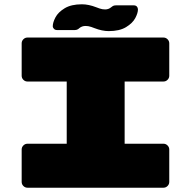

<svg xmlns="http://www.w3.org/2000/svg" viewBox="-20 -875 890 895"><path d="M420 -744Q418 -745 405 -749.5Q392 -754 379 -754Q362 -754 350 -744Q341 -735 329 -735H245Q237 -735 231.5 -740.5Q226 -746 226 -753Q226 -770 238.5 -794Q251 -818 281.5 -836.5Q312 -855 362 -855Q393 -855 429 -841Q431 -840 444 -835.5Q457 -831 470 -831Q486 -831 498 -841Q504 -846 508.5 -848Q513 -850 520 -850H604Q613 -850 618 -844.5Q623 -839 623 -831Q623 -814 610.5 -790.5Q598 -767 567.5 -748.5Q537 -730 487 -730Q456 -730 420 -744ZM561 -205H742Q753 -205 761 -197Q769 -189 769 -178V-27Q769 -16 761 -8Q753 0 742 0H108Q97 0 89 -8Q81 -16 81 -27V-178Q81 -189 89 -197Q97 -205 108 -205H291V-495H108Q97 -495 89 -503Q81 -511 81 -522V-673Q81 -684 89 -692Q97 -700 108 -700H742Q753 -700 761 -692Q769 -684 769 -673V-522Q769 -511 761 -503Q753 -495 742 -495H561Z"/></svg>

Font: Rubik Mono One
Style: Regular
Weight: 400
Designer: Hubert and Fischer with Elvire Volk Leonovitch (Cyrillic Expansion: Cyreal)
Foundry: Hubert and Fischer with Elvire Volk Leonovitch
Version: Version 2.000